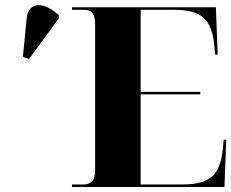

<svg xmlns="http://www.w3.org/2000/svg" viewBox="-20 -743 919 763"><path d="M95 -508 214 -670V-682C160 -734 93 -742 86 -670L71 -517ZM266 0H872L879 -188H869L866 -156C856 -47 815 -10 706 -10H539V-368H776V-378H539V-704H672C781 -704 822 -667 832 -559L835 -526H845L838 -714H266V-704H312C337 -704 358 -697 358 -645V-64C358 -25 340 -10 313 -10H266Z"/></svg>

Font: Noto Serif Display ExtraBold
Style: Regular
Weight: 800
Designer: Monotype Design Team
Foundry: Monotype Imaging Inc.
Version: Version 2.009